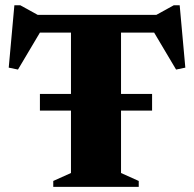

<svg xmlns="http://www.w3.org/2000/svg" viewBox="-20 -728 756 748"><path d="M135.5 -297V-362H256.5V-601H135.5L50 -457L14 -464.5L36 -707.5H59L127 -670H589L657 -707.5H680L702 -464.5L666 -457L580.5 -601H451.5V-362H572.5V-297H451.5V-54L520.5 -23V0H187.5V-23L256.5 -54V-297Z"/></svg>

Font: Newsreader 16pt ExtraBold
Style: Regular
Weight: 800
Designer: Hugues Gentile
Foundry: Production Type
Version: Version 1.003; ttfautohint (v1.8.3)